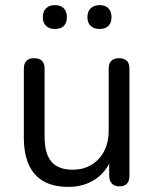

<svg xmlns="http://www.w3.org/2000/svg" viewBox="-20 -720 601 749"><path d="M248 9Q189 9 150.5 -12.5Q112 -34 92.5 -77Q73 -120 73 -184V-452Q73 -473 83.5 -483Q94 -493 113 -493Q133 -493 143.5 -483Q154 -473 154 -452V-185Q154 -121 180.5 -89.5Q207 -58 264 -58Q326 -58 365 -100Q404 -142 404 -210V-452Q404 -473 414.5 -483Q425 -493 445 -493Q464 -493 474.5 -483Q485 -473 485 -452V-35Q485 7 446 7Q427 7 416.5 -4Q406 -15 406 -35V-126L419 -112Q399 -53 353.5 -22Q308 9 248 9ZM369 -607Q346 -607 333.5 -619Q321 -631 321 -653Q321 -675 333.5 -687.5Q346 -700 369 -700Q391 -700 403 -687.5Q415 -675 415 -653Q415 -631 403 -619Q391 -607 369 -607ZM194 -607Q172 -607 159.5 -619Q147 -631 147 -653Q147 -675 159.5 -687.5Q172 -700 194 -700Q217 -700 229 -687.5Q241 -675 241 -653Q241 -631 229 -619Q217 -607 194 -607Z"/></svg>

Font: Nunito ExtraLight
Style: Regular
Weight: 400
Version: Version 3.602